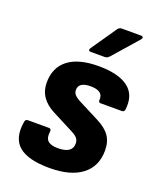

<svg xmlns="http://www.w3.org/2000/svg" viewBox="-134 -790 735 885"><g transform="rotate(20 233.0 -347.0)"><path d="M215 12Q110 12 64.5 -26.5Q19 -65 33 -148Q35 -161 47 -161H150Q162 -161 161 -148Q156 -115 171 -101Q186 -87 220 -87Q291 -87 291 -135Q291 -151 282 -161.5Q273 -172 251 -183L150 -235Q69 -276 69 -354Q69 -428 120 -467.5Q171 -507 269 -507Q366 -507 414 -471Q462 -435 453 -362Q451 -349 440 -349H335Q324 -349 325 -362Q329 -407 266 -407Q207 -407 207 -368Q207 -353 218.5 -342Q230 -331 255 -319L345 -273Q389 -251 409 -222.5Q429 -194 429 -151Q429 -73 373.5 -30.5Q318 12 215 12ZM211 -556Q204 -556 202 -560.5Q200 -565 204 -571L288 -693Q296 -706 309 -706H404Q412 -706 413.5 -701Q415 -696 410 -690L304 -569Q293 -556 281 -556Z"/></g></svg>

Font: Sofia Sans ExtraBold
Style: Italic
Weight: 800
Italic angle: -9°
Designer: Botio Nikoltchev, Ani Petrova
Foundry: lettersoup
Version: Version 4.100; ttfautohint (v1.8.4.7-5d5b)